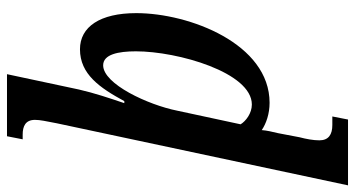

<svg xmlns="http://www.w3.org/2000/svg" viewBox="-292 -542 1040 563"><g transform="rotate(-90 228.5 -260.0)"><path d="M-33 240H160L169 194H144C116 194 99 183 99 156C99 138 103 117 108 98L120 35C124 18 128 2 129 -13C148 0 177 10 209 10C382 10 472 -225 472 -381C472 -487 432 -546 366 -546C293 -546 253 -488 214 -416H208C222 -457 238 -505 248 -549L293 -760H111L102 -714H116C140 -714 159 -706 159 -678C159 -662 155 -646 149 -614ZM204 -42C178 -42 155 -60 146 -75L186 -261C203 -346 264 -478 319 -478C351 -478 360 -434 360 -382C360 -259 298 -42 204 -42Z"/></g></svg>

Font: Noto Serif Condensed Semi
Style: Italic
Weight: 600
Width: 3
Italic angle: -12°
Designer: Monotype Design Team
Foundry: Monotype Imaging Inc.
Version: Version 1.901